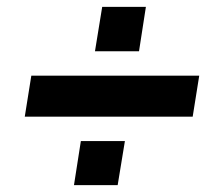

<svg xmlns="http://www.w3.org/2000/svg" viewBox="-20 -566 640 558"><path d="M52 -227 71 -346H559L540 -227ZM195 -28 215 -156H343L322 -28ZM256 -417 277 -546H404L384 -417Z"/></svg>

Font: Nunito Sans 8pt Black
Style: Italic
Weight: 900
Italic angle: -9°
Version: Version 3.101;gftools[0.9.27]